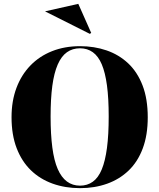

<svg xmlns="http://www.w3.org/2000/svg" viewBox="-20 -963 828 998"><path d="M396 -723Q470 -723 534 -701Q598 -679 646 -634Q694 -589 721 -519Q748 -449 748 -353Q748 -261 722 -191.5Q696 -122 648.5 -76.5Q601 -31 536.5 -8Q472 15 396 15Q319 15 253.5 -8.5Q188 -32 140.5 -78Q93 -124 66.5 -193Q40 -262 40 -354Q40 -438 65.5 -506Q91 -574 138 -622.5Q185 -671 250.5 -697Q316 -723 396 -723ZM396 -712Q357 -712 328 -691.5Q299 -671 280 -627.5Q261 -584 252 -517Q243 -450 243 -357Q243 -265 252 -196.5Q261 -128 280 -84.5Q299 -41 328 -19.5Q357 2 396 2Q434 2 462.5 -18.5Q491 -39 509 -82.5Q527 -126 536 -194Q545 -262 545 -358Q545 -452 536 -519Q527 -586 509 -628.5Q491 -671 462.5 -691.5Q434 -712 396 -712ZM447 -787 214 -904 387 -943 454 -792Z"/></svg>

Font: Kalnia Thin SemiBold
Style: Regular
Weight: 600
Version: Version 1.105